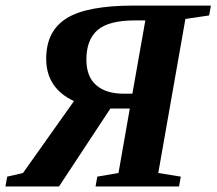

<svg xmlns="http://www.w3.org/2000/svg" viewBox="-49 -675 784 695"><path d="M605.5 -35.6 599.1 0H296.9L303.2 -35.6L379.9 -48.8L420.9 -282.2H350.6L164.6 0H-29.3L-22.9 -35.6L34.2 -48.8L218.8 -309.1Q118.2 -356 118.2 -462.4Q118.2 -562.5 191.7 -608.6Q265.1 -654.8 435.1 -654.8H714.4L708 -619.1L622.1 -606.4L523.9 -48.8ZM430.2 -335.9 477.1 -601.1H439.5Q344.7 -601.1 304.2 -566.2Q263.7 -531.2 263.7 -459Q263.7 -397.9 299.1 -366.9Q334.5 -335.9 397.9 -335.9Z"/></svg>

Font: Liberation Serif
Style: Bold Italic
Weight: 700
Italic angle: -16.333°
Designer: Steve Matteson
Foundry: Ascender Corporation
Version: Version 2.1.5